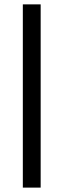

<svg xmlns="http://www.w3.org/2000/svg" viewBox="-20 -731 291 883"><path d="M167 131.8H85V-710.9H167Z"/></svg>

Font: Heebo SemiBold
Style: Regular
Weight: 600
Designer: Oded Ezer
Foundry: Ezer Type House
Version: Version 3.100